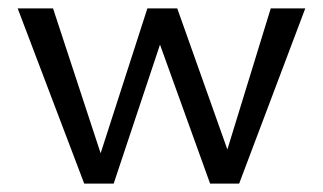

<svg xmlns="http://www.w3.org/2000/svg" viewBox="-20 -436 768 456"><path d="M623 -416H705L548 0H479L360 -330L250 0H180L22 -416H106L219 -72L330 -416H401L520 -81Z"/></svg>

Font: EauTestText Medium
Style: Regular
Weight: 500
Designer: Christian Thalmann (Catharsis Fonts)
Version: Version 0.001;PS 000.001;hotconv 1.0.88;makeotf.lib2.5.64775